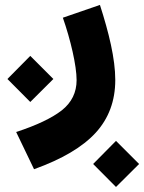

<svg xmlns="http://www.w3.org/2000/svg" viewBox="-20 -409 579 771"><path d="M101.6 0.5 194.3 -91.8 101.6 -184.6 9.8 -91.8ZM445.8 341.8 538.6 249.5 445.8 156.7 354 249.5ZM232.4 -337.9C263.2 -250 287.6 -145.5 287.6 -87.4C287.6 -37.6 267.6 2.9 228 34.2C188.5 64.9 127.4 94.2 44.9 121.1L116.7 270.5C229.5 230 312 181.2 364.3 124C416.5 66.9 442.9 -3.9 442.9 -87.9C442.9 -173.3 417 -278.3 381.3 -389.2Z"/></svg>

Font: Estedad ExtraBold
Style: Regular
Weight: 800
Designer: Amin Abedi
Version: Version 7.3